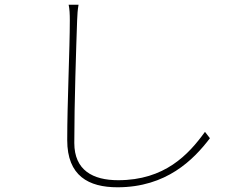

<svg xmlns="http://www.w3.org/2000/svg" viewBox="-20 -766 1040 814"><path d="M271 -746C275 -728 276 -706 276 -680C276 -558 265 -331 265 -172C265 -20 356 28 478 28C685 28 800 -88 870 -180L849 -207C779 -110 678 -2 481 -2C374 -2 295 -44 295 -160C295 -331 303 -564 307 -680C308 -706 309 -723 313 -746H271Z"/></svg>

Font: Noto Sans Japanese Thin
Style: Regular
Weight: 100
Designer: Ryoko NISHIZUKA (kana & ideographs); Paul D. Hunt (Latin, Greek & Cyrillic); Wenlong ZHANG (bopomofo); Sandoll Communica
Foundry: Adobe Systems Incorporated
Version: Version 1.000;PS 1;hotconv 1.0.78;makeotf.lib2.5.61930